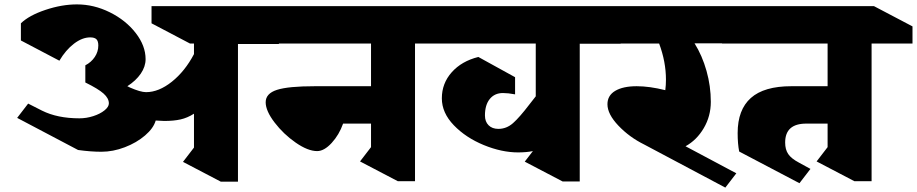

<svg xmlns="http://www.w3.org/2000/svg" viewBox="-20 -814 4169 873"><path d="M1062 -614V12H984L812 -78L862 -143V-297Q832 -278 801 -271Q770 -264 727 -264Q714 -264 688 -266Q678 -231 639.5 -198Q601 -165 547.5 -144.5Q494 -124 441 -124Q393 -124 335 -132L58 -278L108 -343L171 -311Q241 -276 341 -276Q373 -276 404 -286Q435 -296 455 -312Q475 -328 475 -344Q475 -367 451 -388.5Q427 -410 368 -439V-517Q395 -531 411 -555Q427 -579 427 -607Q427 -627 418.5 -635.5Q410 -644 390 -644Q354 -644 316.5 -615.5Q279 -587 250 -538L75 -630V-708Q112 -744 186.5 -769Q261 -794 330 -794Q407 -794 479.5 -758Q552 -722 597 -664Q642 -606 642 -545Q642 -511 620 -479Q598 -447 559 -422L571 -416Q619 -395 644 -395Q702 -395 761.5 -442.5Q821 -490 862 -568V-616H844L669 -708V-786H1073L1248 -694V-614Z M1867 -616V10H1789L1617 -80L1667 -145V-252H1540Q1522 -201 1488 -164Q1454 -127 1422 -127Q1380 -127 1324.5 -165.5Q1269 -204 1228.5 -257Q1188 -310 1188 -349Q1188 -389 1239.5 -405.5Q1291 -422 1412 -422H1667V-616H1135L958 -708V-786H1878L2053 -694V-616Z M2802 -615H2616V11H2538L2366 -79L2403 -127Q2373 -121 2336 -121Q2261 -121 2179.5 -154.5Q2098 -188 2043.5 -244.5Q1989 -301 1989 -367Q1989 -435 2034 -485.5Q2079 -536 2155 -555L2322 -463V-385Q2290 -391 2267 -391Q2229 -391 2207 -364Q2185 -337 2185 -289Q2185 -261 2201.5 -244.5Q2218 -228 2246 -228Q2283 -228 2312.5 -254Q2342 -280 2387 -339L2416 -376V-616H1939L1763 -708V-786H2627L2802 -693Z M3138 -617Q3173 -561 3192.5 -491.5Q3212 -422 3212 -351Q3212 -286 3180 -231.5Q3148 -177 3097 -149L3328 -26L3278 39L2909 -157Q2842 -190 2792 -242.5Q2742 -295 2742 -340Q2742 -380 2777.5 -401Q2813 -422 2875 -422Q2933 -422 3005 -404Q3008 -427 3008 -452Q3008 -533 2977 -616H2709L2532 -708V-786H3242L3419 -694V-617Z M3943 -616V10H3865L3693 -80L3743 -145V-252H3646Q3550 -252 3550 -166Q3550 -134 3564 -113.5Q3578 -93 3612 -75L3665 -46L3615 19L3341 -125Q3334 -160 3334 -209Q3334 -315 3394 -368.5Q3454 -422 3578 -422H3743V-616H3264L3089 -708V-786H3954L4129 -694V-616Z"/></svg>

Font: Inknut Antiqua Black
Style: Regular
Weight: 900
Designer: Claus Eggers Sørensen
Foundry: Claus Eggers Sørensen
Version: Version 1.003; ttfautohint (v1.8.2) -l 8 -r 50 -G 200 -x 14 